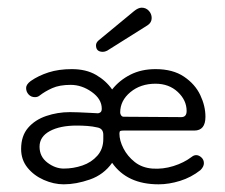

<svg xmlns="http://www.w3.org/2000/svg" viewBox="-20 -470 585 500"><path d="M146 10Q120 10 94 -1.5Q68 -13 51.5 -33.5Q35 -54 35 -82Q35 -116 53 -137Q71 -158 100.5 -168Q130 -178 162 -178Q168 -178 184.5 -177.5Q201 -177 216.5 -176Q232 -175 235 -175Q238 -175 241.5 -177.5Q245 -180 245 -187Q245 -212 219 -230.5Q193 -249 164 -249Q135 -249 116 -240.5Q97 -232 83 -221Q78 -217 71 -217Q61 -217 54.5 -224Q48 -231 48 -241Q48 -250 60 -259Q80 -273 106.5 -281.5Q133 -290 167 -290Q204 -290 230 -275Q256 -260 272 -237Q291 -261 319.5 -275.5Q348 -290 385 -290Q430 -290 459 -270.5Q488 -251 501.5 -222.5Q515 -194 515 -166Q515 -130 486 -130H302Q296 -130 293.5 -129Q291 -128 291 -122Q291 -104 301.5 -83.5Q312 -63 331 -48Q350 -33 377 -31Q404 -29 431.5 -37.5Q459 -46 480 -62Q485 -66 491 -66Q498 -66 504.5 -60Q511 -54 511 -45Q511 -36 502 -27Q478 -8 449 1Q420 10 393 10Q311 10 272 -46Q250 -15 214 -2.5Q178 10 146 10ZM146 -31Q171 -31 194.5 -39Q218 -47 233.5 -64.5Q249 -82 249 -108V-119Q249 -135 234 -138Q221 -141 207.5 -142Q194 -143 180 -143Q136 -143 109.5 -128.5Q83 -114 83 -88Q83 -62 103.5 -46.5Q124 -31 146 -31ZM452 -165Q466 -165 466 -181Q466 -209 443 -230.5Q420 -252 385 -252Q346 -252 319.5 -230Q293 -208 293 -177Q293 -173 295.5 -169.5Q298 -166 302 -166ZM237 -365 329 -441Q340 -450 349 -450Q360 -450 367.5 -442Q375 -434 375 -423Q375 -411 364 -404L259 -338Q253 -335 248 -335Q230 -335 230 -352Q230 -359 237 -365Z"/></svg>

Font: Dongle Light
Style: Regular
Weight: 300
Designer: Yanghee Ryu
Foundry: Yanghee Ryu
Version: Version 2.000